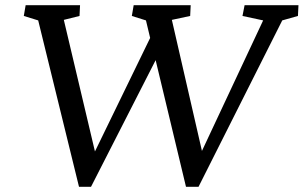

<svg xmlns="http://www.w3.org/2000/svg" viewBox="-20 -710 1161 734"><path d="M691 4H739L1059 -632L1119 -649L1121 -690H915L907 -649L986 -632L752 -133L637 -634L707 -649L709 -690H491L484 -649L538 -632L554 -565L343 -131L224 -634L284 -649L286 -690H78L71 -649L126 -632L282 4H328L575 -480Z"/></svg>

Font: TPK Tissa Web
Style: Italic
Weight: 400
Italic angle: -7°
Designer: Jacques Le Bailly, Suppakit Chalermlarp | Katatrad Co.,Ltd.
Foundry: Jacques Le Bailly, Cadson Demak Co.,Ltd.
Version: Version 5.000;Glyphs 3.1.2 (3151)